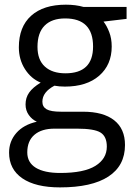

<svg xmlns="http://www.w3.org/2000/svg" viewBox="-20 -565 588 825"><path d="M523.9 -535.2V-483.9L424.8 -472.2Q438.5 -455.1 449.2 -427.5Q460 -399.9 460 -365.2Q460 -286.6 406.2 -239.7Q352.5 -192.9 258.8 -192.9Q234.9 -192.9 213.9 -196.8Q162.1 -169.4 162.1 -127.9Q162.1 -106 180.2 -95.5Q198.2 -85 242.2 -85H336.9Q423.8 -85 470.5 -48.3Q517.1 -11.7 517.1 58.1Q517.1 147 445.8 193.6Q374.5 240.2 237.8 240.2Q132.8 240.2 75.9 201.2Q19 162.1 19 90.8Q19 42 50.3 6.3Q81.5 -29.3 138.2 -42Q117.7 -51.3 103.8 -70.8Q89.8 -90.3 89.8 -116.2Q89.8 -145.5 105.5 -167.5Q121.1 -189.5 154.8 -210Q113.3 -227.1 87.2 -268.1Q61 -309.1 61 -361.8Q61 -449.7 113.8 -497.3Q166.5 -544.9 263.2 -544.9Q305.2 -544.9 338.9 -535.2ZM97.2 89.8Q97.2 133.3 133.8 155.8Q170.4 178.2 238.8 178.2Q340.8 178.2 389.9 147.7Q439 117.2 439 64.9Q439 21.5 412.1 4.6Q385.3 -12.2 311 -12.2H213.9Q158.7 -12.2 127.9 14.2Q97.2 40.5 97.2 89.8ZM141.1 -363.8Q141.1 -307.6 172.9 -278.8Q204.6 -250 261.2 -250Q379.9 -250 379.9 -365.2Q379.9 -485.8 259.8 -485.8Q202.6 -485.8 171.9 -455.1Q141.1 -424.3 141.1 -363.8Z"/></svg>

Font: f0_4961  
Style: Regular
Weight: 400
Foundry: Ascender Corporation
Version: Version 1.10